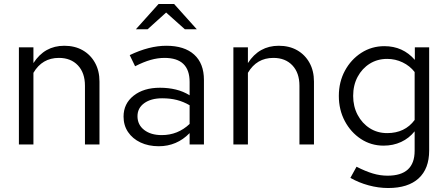

<svg xmlns="http://www.w3.org/2000/svg" viewBox="-20 -726 2252 965"><path d="M75 0V-488H148V-409Q204 -496 303 -496Q356 -496 395.5 -473.5Q435 -451 457.5 -410.5Q480 -370 480 -316V0H407V-295Q407 -360 371.5 -397.5Q336 -435 276 -435Q192 -435 148 -360V0Z M778 9Q726 9 686 -10Q646 -29 623.5 -62.5Q601 -96 601 -140Q601 -205 651.5 -245Q702 -285 784 -285Q826 -285 863.5 -276Q901 -267 933 -247V-314Q933 -435 807 -435Q773 -435 737.5 -425Q702 -415 659 -393L632 -449Q730 -496 816 -496Q907 -496 956 -451.5Q1005 -407 1005 -324V0H933V-57Q901 -24 862 -7.5Q823 9 778 9ZM671 -142Q671 -99 704.5 -73Q738 -47 793 -47Q874 -47 933 -103V-197Q902 -215 869 -223.5Q836 -232 795 -232Q739 -232 705 -207.5Q671 -183 671 -142ZM909 -579 815 -663 722 -579H663L777 -706H855L969 -579Z M1153 0V-488H1226V-409Q1282 -496 1381 -496Q1434 -496 1473.5 -473.5Q1513 -451 1535.5 -410.5Q1558 -370 1558 -316V0H1485V-295Q1485 -360 1449.5 -397.5Q1414 -435 1354 -435Q1270 -435 1226 -360V0Z M1931 219Q1882 219 1832.5 205.5Q1783 192 1741 168L1772 112Q1817 135 1854 146Q1891 157 1928 157Q2064 157 2064 32V-66Q2036 -31 1996 -12.5Q1956 6 1908 6Q1845 6 1794 -27.5Q1743 -61 1713 -117.5Q1683 -174 1683 -244Q1683 -314 1713.5 -370.5Q1744 -427 1796 -460.5Q1848 -494 1912 -494Q2005 -494 2065 -425V-488H2137V31Q2137 122 2084 170.5Q2031 219 1931 219ZM1926 -57Q2015 -57 2064 -123V-364Q2040 -395 2003.5 -412.5Q1967 -430 1926 -430Q1877 -430 1838.5 -406Q1800 -382 1777.5 -340Q1755 -298 1755 -244Q1755 -191 1777.5 -148.5Q1800 -106 1838.5 -81.5Q1877 -57 1926 -57Z"/></svg>

Font: Red Hat Text VF
Style: Regular
Weight: 400
Designer: Pentagram, MCKL
Foundry: Pentagram, MCKL
Version: Version 1.023